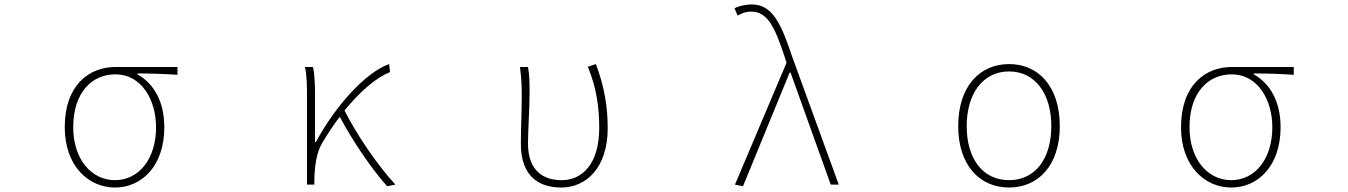

<svg xmlns="http://www.w3.org/2000/svg" viewBox="-20 -827 6040 860"><path d="M495 13C615 13 716 -84 716 -257C716 -371 670 -452 596 -494V-498C657 -498 714 -496 775 -492V-527H498C378 -527 270 -445 270 -257C270 -84 376 13 495 13ZM495 -20C390 -20 308 -113 308 -257C308 -413 392 -494 497 -494C613 -494 679 -381 679 -257C679 -113 600 -20 495 -20Z M1714 7 1751 0C1664 -95 1576 -228 1523 -332C1594 -419 1666 -480 1727 -504L1723 -540C1618 -503 1483 -354 1395 -191H1391V-409C1391 -453 1388 -503 1382 -527H1346C1355 -486 1355 -438 1355 -396V0H1388V-24C1390 -85 1397 -144 1424 -188C1449 -230 1475 -269 1502 -304C1555 -203 1644 -70 1714 7Z M2494 13C2605 13 2702 -75 2702 -253C2702 -351 2686 -443 2649 -540L2613 -528C2653 -431 2664 -343 2664 -254C2664 -93 2588 -20 2496 -20C2417 -20 2345 -59 2345 -184C2345 -245 2352 -338 2352 -409C2352 -453 2352 -489 2345 -527H2309C2316 -474 2317 -438 2317 -396C2317 -325 2313 -254 2313 -183C2313 -38 2393 13 2494 13Z M3308 7 3517 -502H3521L3701 0H3737L3528 -574C3479 -722 3439 -807 3348 -807C3315 -807 3288 -799 3270 -790L3284 -757C3299 -766 3319 -775 3345 -775C3418 -775 3451 -705 3494 -574L3503 -546L3272 0Z M4500 13C4630 13 4727 -86 4727 -262C4727 -441 4630 -540 4500 -540C4369 -540 4272 -441 4272 -262C4272 -86 4369 13 4500 13ZM4500 -20C4383 -20 4310 -115 4310 -262C4310 -408 4383 -507 4500 -507C4616 -507 4689 -408 4689 -262C4689 -115 4616 -20 4500 -20Z M5495 13C5615 13 5716 -84 5716 -257C5716 -371 5670 -452 5596 -494V-498C5657 -498 5714 -496 5775 -492V-527H5498C5378 -527 5270 -445 5270 -257C5270 -84 5376 13 5495 13ZM5495 -20C5390 -20 5308 -113 5308 -257C5308 -413 5392 -494 5497 -494C5613 -494 5679 -381 5679 -257C5679 -113 5600 -20 5495 -20Z"/></svg>

Font: Harano Aji Gothic CN ExtraLight
Style: Regular
Weight: 250
Foundry: Masamichi Hosoda
Version: HaranoAjiGothicCN-ExtraLight version 20230610;ttx 4.39.4